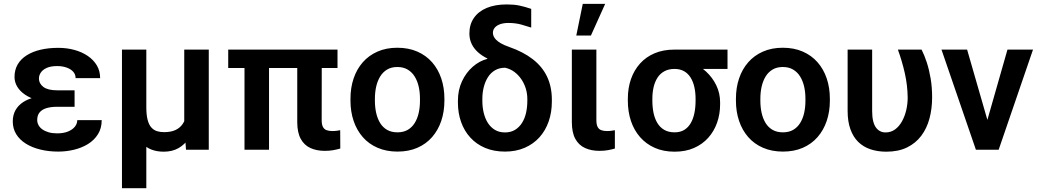

<svg xmlns="http://www.w3.org/2000/svg" viewBox="-20 -790 5480 1013"><path d="M256.3 -287.1H373.5V-226.6H281.2Q248.5 -226.6 225.1 -219.5Q201.7 -212.4 189 -197Q176.3 -181.6 176.3 -156.7Q176.3 -143.1 182.9 -130.4Q189.5 -117.7 202.9 -107.9Q216.3 -98.1 235.8 -92.3Q255.4 -86.4 281.2 -86.4Q315.4 -86.4 339.1 -96.2Q362.8 -106 375.2 -121.8Q387.7 -137.7 387.7 -156.2H516.6Q516.6 -113.3 496.8 -81.8Q477.1 -50.3 444.1 -30Q411.1 -9.8 370.4 0Q329.6 9.8 287.6 9.8Q236.3 9.8 192.6 -1Q148.9 -11.7 116.2 -32.2Q83.5 -52.7 65.4 -82.3Q47.4 -111.8 47.4 -149.4Q47.4 -182.6 61.5 -208.3Q75.7 -233.9 102.5 -251.5Q129.4 -269 168.5 -278.1Q207.5 -287.1 256.3 -287.1ZM373.5 -252H256.3Q211.9 -252 175.3 -262.2Q138.7 -272.5 111.8 -290.8Q85 -309.1 70.8 -333Q56.6 -356.9 56.6 -383.8Q56.6 -421.4 73.2 -450Q89.8 -478.5 120.6 -498Q151.4 -517.6 193.8 -527.6Q236.3 -537.6 287.6 -537.6Q332.5 -537.6 372.6 -526.6Q412.6 -515.6 443.1 -494.9Q473.6 -474.1 491 -444.8Q508.3 -415.5 508.3 -377.9H378.9Q378.9 -397.5 366.2 -411.6Q353.5 -425.8 331.3 -433.6Q309.1 -441.4 281.7 -441.4Q248 -441.4 226.8 -431.9Q205.6 -422.4 195.6 -407.5Q185.5 -392.6 185.5 -376Q185.5 -362.3 191.7 -350.8Q197.8 -339.4 209.5 -330.8Q221.2 -322.3 239.3 -317.9Q257.3 -313.5 281.2 -313.5H373.5Z M952.1 -528.3H1081.5V0H961.4L952.1 -122.1ZM969.2 -245.6 1021.5 -246.6Q1021.5 -190.9 1010.5 -144Q999.5 -97.2 977.5 -62.5Q955.6 -27.8 922.4 -8.8Q889.2 10.3 843.8 10.3Q808.1 10.3 779.3 -0.7Q750.5 -11.7 729.5 -34.9Q708.5 -58.1 694.8 -95.2L681.2 -225.1H752Q752 -184.1 758.8 -158Q765.6 -131.8 778.3 -117.7Q791 -103.5 807.9 -98.1Q824.7 -92.8 845.7 -92.8Q881.8 -92.8 905.8 -104Q929.7 -115.2 943.6 -135.7Q957.5 -156.2 963.4 -184.3Q969.2 -212.4 969.2 -245.6ZM623.5 -528.3H752V203.1H623.5Z M1760.7 -528.3V-431.2H1184.1V-528.3ZM1399.4 -528.3V0H1270V-528.3ZM1548.3 -528.3H1677.7L1677.2 -156.7Q1677.2 -132.8 1683.8 -120.4Q1690.4 -107.9 1702.9 -103.3Q1715.3 -98.6 1733.4 -98.6Q1746.1 -98.6 1756.8 -100.1Q1767.6 -101.6 1774.9 -103L1775.4 -6.3Q1758.8 -1.5 1738.8 2.2Q1718.8 5.9 1693.4 5.9Q1649.9 5.9 1617.2 -9.3Q1584.5 -24.4 1566.4 -57.9Q1548.3 -91.3 1548.3 -146Z M1829.1 -258.8V-269Q1829.1 -327.1 1845.7 -376.2Q1862.3 -425.3 1894 -461.4Q1925.8 -497.6 1971.7 -517.8Q2017.6 -538.1 2076.2 -538.1Q2135.7 -538.1 2181.9 -517.8Q2228 -497.6 2259.8 -461.4Q2291.5 -425.3 2308.1 -376.2Q2324.7 -327.1 2324.7 -269V-258.8Q2324.7 -201.2 2308.1 -152.1Q2291.5 -103 2259.8 -66.7Q2228 -30.3 2182.1 -10.3Q2136.2 9.8 2077.1 9.8Q2018.6 9.8 1972.2 -10.3Q1925.8 -30.3 1894 -66.7Q1862.3 -103 1845.7 -152.1Q1829.1 -201.2 1829.1 -258.8ZM1958 -269V-258.8Q1958 -224.1 1964.8 -193.8Q1971.7 -163.6 1985.8 -140.6Q2000 -117.7 2022.7 -104.7Q2045.4 -91.8 2077.1 -91.8Q2108.4 -91.8 2130.9 -104.7Q2153.3 -117.7 2167.7 -140.6Q2182.1 -163.6 2189 -193.8Q2195.8 -224.1 2195.8 -258.8V-269Q2195.8 -303.2 2189 -333.3Q2182.1 -363.3 2167.7 -386.5Q2153.3 -409.7 2130.6 -423.1Q2107.9 -436.5 2076.2 -436.5Q2044.9 -436.5 2022.5 -423.1Q2000 -409.7 1985.8 -386.5Q1971.7 -363.3 1964.8 -333.3Q1958 -303.2 1958 -269Z M2456.5 -613.3Q2456.5 -661.1 2480.5 -695.6Q2504.4 -730 2548.3 -748.3Q2592.3 -766.6 2653.8 -766.6Q2692.4 -766.6 2720.2 -760.7Q2748 -754.9 2782.7 -743.2V-644.5Q2762.7 -651.4 2731 -660.2Q2699.2 -668.9 2663.1 -668.9Q2637.7 -668.9 2619.4 -662.6Q2601.1 -656.2 2590.8 -644.5Q2580.6 -632.8 2580.6 -616.2Q2580.6 -608.4 2584.2 -599.4Q2587.9 -590.3 2596.9 -580.8Q2606 -571.3 2622.6 -561.5Q2639.2 -551.8 2666 -542.5Q2740.7 -516.6 2791 -477.5Q2841.3 -438.5 2866.5 -385.3Q2891.6 -332 2891.6 -264.2V-253.9Q2891.6 -197.8 2875 -149.7Q2858.4 -101.6 2826.4 -65.9Q2794.4 -30.3 2748.5 -10.3Q2702.6 9.8 2644.5 9.8Q2585.4 9.8 2539.3 -9.8Q2493.2 -29.3 2461.2 -64.5Q2429.2 -99.6 2412.6 -146.7Q2396 -193.8 2396 -249V-258.8Q2396 -314.9 2417.5 -361.1Q2439 -407.2 2474.6 -438.2Q2510.3 -469.2 2551.8 -479.5L2550.3 -481.9Q2522 -496.1 2500.7 -515.4Q2479.5 -534.7 2468 -559.3Q2456.5 -584 2456.5 -613.3ZM2524.9 -268.6V-258.3Q2524.9 -224.6 2532.2 -194.3Q2539.6 -164.1 2554.2 -141.1Q2568.8 -118.2 2591.3 -104.7Q2613.8 -91.3 2644.5 -91.3Q2674.8 -91.3 2697 -104.7Q2719.2 -118.2 2733.9 -141.1Q2748.5 -164.1 2755.4 -194.3Q2762.2 -224.6 2762.2 -258.3V-268.6Q2762.2 -295.9 2754.2 -322.5Q2746.1 -349.1 2730.5 -372.1Q2714.8 -395 2693.4 -410.9Q2671.9 -426.8 2645 -432.6Q2614.7 -432.6 2592 -419.4Q2569.3 -406.2 2554.7 -383.3Q2540 -360.4 2532.5 -330.8Q2524.9 -301.3 2524.9 -268.6Z M2997.1 -528.3H3126.5V-156.7Q3126.5 -132.8 3133.1 -120.4Q3139.6 -107.9 3152.1 -103.3Q3164.6 -98.6 3182.1 -98.6Q3194.8 -98.6 3205.8 -100.1Q3216.8 -101.6 3224.1 -103V-6.3Q3208 -1.5 3187.7 2.2Q3167.5 5.9 3142.6 5.9Q3099.1 5.9 3066.2 -9.3Q3033.2 -24.4 3015.1 -57.9Q2997.1 -91.3 2997.1 -146ZM3020.5 -602.5 3054.7 -769.5H3172.9L3097.7 -602.5Z M3292.5 -258.8V-269Q3292.5 -324.7 3308.8 -372.1Q3325.2 -419.4 3356.7 -454.6Q3388.2 -489.7 3433.8 -509Q3479.5 -528.3 3538.1 -528.3Q3549.8 -524.4 3560.8 -510.7Q3571.8 -497.1 3587.9 -482.4Q3604 -467.8 3631.8 -460Q3671.9 -443.4 3705.6 -412.1Q3739.3 -380.9 3759.3 -339.6Q3779.3 -298.3 3779.3 -250V-239.3Q3779.3 -188 3763.4 -142.8Q3747.6 -97.7 3716.8 -63.2Q3686 -28.8 3641.6 -9.3Q3597.2 10.3 3539.1 10.3Q3480.5 10.3 3434.6 -10Q3388.7 -30.3 3356.9 -66.7Q3325.2 -103 3308.8 -152.1Q3292.5 -201.2 3292.5 -258.8ZM3421.9 -269V-258.8Q3421.9 -224.1 3428.2 -193.8Q3434.6 -163.6 3448.5 -140.6Q3462.4 -117.7 3484.9 -104.7Q3507.3 -91.8 3539.1 -91.8Q3569.3 -91.8 3590.3 -104.7Q3611.3 -117.7 3624.5 -140.6Q3637.7 -163.6 3643.8 -193.8Q3649.9 -224.1 3649.9 -258.8V-269Q3649.9 -300.8 3643.8 -329.1Q3637.7 -357.4 3624.5 -379.4Q3611.3 -401.4 3590.1 -413.8Q3568.8 -426.3 3538.6 -426.3Q3507.3 -426.3 3484.9 -413.8Q3462.4 -401.4 3448.5 -379.4Q3434.6 -357.4 3428.2 -329.1Q3421.9 -300.8 3421.9 -269ZM3818.4 -528.3V-426.3H3538.1V-528.3Z M3862.8 -258.8V-269Q3862.8 -327.1 3879.4 -376.2Q3896 -425.3 3927.7 -461.4Q3959.5 -497.6 4005.4 -517.8Q4051.3 -538.1 4109.9 -538.1Q4169.4 -538.1 4215.6 -517.8Q4261.7 -497.6 4293.5 -461.4Q4325.2 -425.3 4341.8 -376.2Q4358.4 -327.1 4358.4 -269V-258.8Q4358.4 -201.2 4341.8 -152.1Q4325.2 -103 4293.5 -66.7Q4261.7 -30.3 4215.8 -10.3Q4169.9 9.8 4110.8 9.8Q4052.2 9.8 4005.9 -10.3Q3959.5 -30.3 3927.7 -66.7Q3896 -103 3879.4 -152.1Q3862.8 -201.2 3862.8 -258.8ZM3991.7 -269V-258.8Q3991.7 -224.1 3998.5 -193.8Q4005.4 -163.6 4019.5 -140.6Q4033.7 -117.7 4056.4 -104.7Q4079.1 -91.8 4110.8 -91.8Q4142.1 -91.8 4164.6 -104.7Q4187 -117.7 4201.4 -140.6Q4215.8 -163.6 4222.7 -193.8Q4229.5 -224.1 4229.5 -258.8V-269Q4229.5 -303.2 4222.7 -333.3Q4215.8 -363.3 4201.4 -386.5Q4187 -409.7 4164.3 -423.1Q4141.6 -436.5 4109.9 -436.5Q4078.6 -436.5 4056.2 -423.1Q4033.7 -409.7 4019.5 -386.5Q4005.4 -363.3 3998.5 -333.3Q3991.7 -303.2 3991.7 -269Z M4452.1 -528.3H4581.5V-204.1Q4581.5 -172.9 4586.9 -151.1Q4592.3 -129.4 4602.1 -116.5Q4611.8 -103.5 4624.5 -97.4Q4637.2 -91.3 4651.9 -91.3Q4680.7 -91.3 4702.4 -107.2Q4724.1 -123 4739 -149.9Q4753.9 -176.8 4761.5 -209.5Q4769 -242.2 4769 -275.4Q4768.1 -341.3 4753.7 -404.5Q4739.3 -467.8 4717.3 -528.3H4842.3Q4857.4 -498.5 4869.9 -460.2Q4882.3 -421.9 4890.1 -376Q4897.9 -330.1 4897.9 -275.9Q4897.9 -216.8 4884 -164.8Q4870.1 -112.8 4840.6 -73.5Q4811 -34.2 4765.4 -12Q4719.7 10.3 4656.2 10.3Q4610.4 10.3 4572.5 -2.4Q4534.7 -15.1 4508.1 -41.3Q4481.4 -67.4 4466.8 -108.2Q4452.1 -148.9 4452.1 -205.1Z M5172.4 -97.7 5295.4 -528.3H5430.2L5249 0H5167ZM5082.5 -528.3 5207 -96.7 5211.4 0H5128.9L4947.3 -528.3Z"/></svg>

Font: Roboto SemiBold
Style: Regular
Weight: 600
Designer: Christian Robertson
Foundry: Google
Version: Version 3.009; 2024